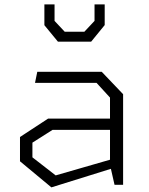

<svg xmlns="http://www.w3.org/2000/svg" viewBox="-20 -818 660 850"><path d="M467 -88V-386L407.5 -451H135L145 -500H430.5L525 -401V0H487ZM68.5 -104V-211.5L193 -293H491.5V-243H212.5L123.5 -186.5V-121.5L226.5 -41.5L491.5 -118V-77L207.5 11.5ZM176.5 -706.5V-798.5H221.5V-725.5L266.5 -677.5H353.5L398.5 -725.5V-798.5H443.5V-707L383.5 -633.5H236.5Z"/></svg>

Font: Monaspace Krypton Var ExLight
Style: Regular
Weight: 200
Designer: Riley Cran and the Lettermatic Team
Version: Version 1.200 (Monaspace Krypton Var)